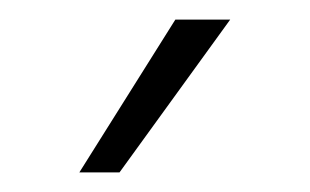

<svg xmlns="http://www.w3.org/2000/svg" viewBox="-20 -776 316 196"><path d="M159 -756H215L102 -600H61Z"/></svg>

Font: Roundo Light
Style: Regular
Weight: 300
Designer: Namrata Goyal (Gurmukhi), Shiva Nallaperumal (Latin)
Foundry: Indian Type Foundry
Version: Version 1.000;PS 1.0;hotconv 1.0.88;makeotf.lib2.5.647800